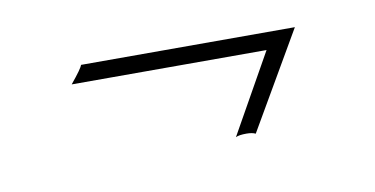

<svg xmlns="http://www.w3.org/2000/svg" viewBox="-30 -246 447 229"><g transform="rotate(-10 193.0 -131.5)"><path d="M60 -169Q74 -186 75 -190H334L266 -73Q262 -75 255 -75Q246 -75 242 -73L296 -169Z"/></g></svg>

Font: Kapakana Light
Style: Regular
Weight: 300
Designer: Kyosuke Nagai
Version: Version 1.000